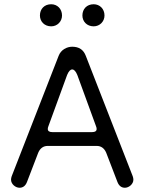

<svg xmlns="http://www.w3.org/2000/svg" viewBox="-20 -868 680 904"><path d="M221 -744C250 -744 272 -767 272 -795C272 -826 250 -848 221 -848C189 -848 168 -826 168 -795C168 -767 189 -744 221 -744ZM421 -744C450 -744 472 -767 472 -795C472 -826 450 -848 421 -848C389 -848 368 -826 368 -795C368 -767 389 -744 421 -744ZM72 16C88 16 100 7 107 -11L160 -149C169 -170 184 -181 205 -181H435C456 -181 471 -170 480 -149L533 -11C540 7 552 16 568 16C587 16 608 -1 608 -22C608 -27 607 -32 605 -38L384 -605C373 -634 352 -648 320 -648C295 -648 267 -634 256 -605L35 -38C33 -32 32 -27 32 -22C32 -1 53 16 72 16ZM226 -246C212 -246 205 -251 205 -261C205 -265 206 -269 208 -274L296 -515C303 -532 311 -541 320 -541C329 -541 337 -532 344 -515L432 -274C434 -269 435 -265 435 -261C435 -251 428 -246 414 -246Z"/></svg>

Font: Dongle Light
Style: Regular
Weight: 300
Designer: Yanghee Ryu
Foundry: Yanghee Ryu
Version: Version 2.000